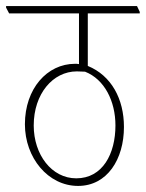

<svg xmlns="http://www.w3.org/2000/svg" viewBox="-39 -642 480 632"><path d="M218 -30C314 -30 369 -118 369 -224C369 -316 328 -393 250 -425V-598H421V-603L412 -622H-19V-617L-9 -598H221V-431C216 -432 212 -432 208 -432C116 -432 43 -350 43 -233C43 -123 119 -30 218 -30ZM72 -229C72 -333 135 -407 214 -407C224 -407 233 -406 241 -406C305 -381 341 -309 341 -229C341 -136 299 -55 212 -55C131 -55 72 -133 72 -229Z"/></svg>

Font: Noto Serif Devanagari ExtraCondensed Thin
Style: Regular
Weight: 100
Width: 2
Designer: Universal Thirst, Indian Type Foundry and the Monotype Design Team
Foundry: Monotype Imaging Inc.
Version: Version 2.004